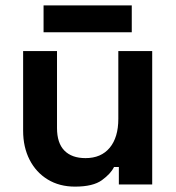

<svg xmlns="http://www.w3.org/2000/svg" viewBox="-20 -686 656 714"><path d="M259 8Q201 8 157.5 -18.5Q114 -45 90 -92Q66 -139 66 -200V-496H192V-210Q192 -154 219.5 -126Q247 -98 298 -98Q356 -98 388 -136.5Q420 -175 420 -244V-496H546V0H422V-65H404Q392 -40 359 -16Q326 8 259 8ZM142 -566V-666H470V-566Z"/></svg>

Font: Space Grotesk Light
Style: Bold
Weight: 700
Version: Version 2.000